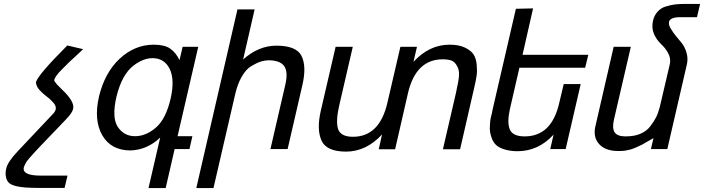

<svg xmlns="http://www.w3.org/2000/svg" viewBox="-20 -764 3608 984"><path d="M265 -201Q270 -218 255 -236Q238 -256 221 -268Q203 -281 183 -302Q166 -321 164 -342Q173 -379 325 -531L406 -512Q392 -498 372 -480Q361 -470 347.5 -457.5Q334 -445 331 -442L299 -410Q277 -388 269 -376Q259 -361 258 -354Q257 -348 273 -330Q290 -312 309 -294Q328 -276 344 -251Q359 -226 355 -207Q351 -186 319 -153L229 -59Q133 40 115 66Q104 86 102 94Q93 136 189 136H326L311 199H174Q143 199 111 197Q84 195 63 190Q38 184 27 174Q15 164 11 145Q6 125 12 99Q20 65 71 11L255 -184Q260 -189 265 -201Z M779 -110Q831 -155 855 -261Q876 -356 850 -410Q823 -466 761 -466Q739 -466 715 -457Q689 -447 663 -427Q635 -405 613 -366Q591 -326 577 -269Q552 -161 584 -113Q616 -66 672 -66Q728 -66 779 -110ZM487 -268Q516 -390 592 -462Q670 -535 768 -535Q823 -535 852 -515Q881 -495 900 -456L916 -524H996L890 -66H966L951 0H875L829 200H741L801 -59Q735 4 649 7Q549 7 504 -71Q460 -148 487 -268Z M1362 -455Q1336 -455 1315 -448Q1294 -441 1266 -424Q1241 -409 1219 -371Q1198 -335 1186 -284L1074 200H986L1197 -716H1285L1226 -459Q1305 -530 1397 -530Q1498 -530 1525 -478Q1552 -425 1530 -329L1454 0H1366L1442 -329Q1457 -392 1438 -423Q1419 -453 1362 -455Z M1789 -63Q1926 -63 1966 -240L2032 -524H2117L2099 -447Q2180 -535 2284 -535Q2332 -535 2363 -520Q2394 -505 2407 -485Q2420 -465 2423 -433Q2426 -402 2423 -379Q2419 -351 2413 -326L2338 1H2250L2318 -293Q2320 -303 2322.5 -316.5Q2325 -330 2326 -333Q2329 -346 2332 -371Q2334 -390 2330 -407Q2327 -420 2318 -433Q2307 -449 2293 -454Q2275 -460 2249 -460Q2110 -460 2070 -283L2005 1H1921L1938 -75Q1857 13 1753 13Q1654 13 1628 -43Q1602 -100 1624 -196L1700 -524H1788L1720 -230Q1700 -146 1712 -105Q1724 -63 1789 -63Z M2669 -65Q2807 -65 2846 -236L2869 -333H2956L2879 0H2800L2817 -74Q2739 11 2632 11Q2599 11 2570 3Q2542 -5 2527 -17Q2512 -29 2503 -49Q2496 -65 2492 -85Q2489 -100 2491 -126Q2492 -148 2496 -164Q2497 -167 2498.5 -173.5Q2500 -180 2501.5 -186.5Q2503 -193 2504 -200L2624 -719L2712 -721L2658 -483H2995L2979 -417H2642L2593 -204Q2578 -136 2593 -100Q2608 -65 2669 -65Z M3413 -436Q3419 -465 3404 -492Q3390 -518 3368 -538Q3345 -560 3332 -589Q3318 -622 3327 -659Q3333 -685 3350 -704Q3367 -723 3390 -730Q3416 -738 3437 -741Q3459 -744 3491 -744H3568L3552 -676H3468Q3415 -676 3409 -653Q3406 -637 3416 -620Q3430 -597 3442 -582Q3464 -556 3475 -542Q3491 -521 3499 -492Q3507 -461 3500 -433L3400 0H3316L3329 -56Q3327 -55 3322.5 -52.5Q3318 -50 3310.5 -45.5Q3303 -41 3297 -38Q3291 -35 3284 -30.5Q3277 -26 3273 -24Q3269 -22 3267 -21Q3257 -17 3241 -9Q3228 -3 3212 2Q3203 4 3184 8Q3173 10 3149 10Q3083 10 3051 -25Q3019 -60 3031 -115L3125 -524H3213L3127 -153Q3116 -107 3130 -86Q3144 -65 3185 -65Q3231 -65 3261 -78Q3294 -92 3312 -116Q3332 -142 3342 -162Q3352 -181 3361 -214Z"/></svg>

Font: Miedinger
Style: Italic
Weight: 400
Italic angle: -13°
Version: Version 001.000